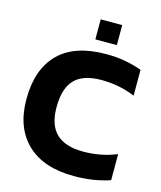

<svg xmlns="http://www.w3.org/2000/svg" viewBox="-122 -911 847 1010"><g transform="rotate(15 301.5 -406.5)"><path d="M300 -823H417V-714H300ZM31 -317Q31 -480 118 -567Q205 -654 376 -654Q432 -654 478.5 -645.5Q525 -637 571 -621V-480Q484 -516 388 -516Q288 -516 241.5 -468Q195 -420 195 -317Q195 -220 243.5 -173.5Q292 -127 390 -127Q487 -127 572 -162V-20Q484 10 377 10Q210 10 120.5 -76Q31 -162 31 -317Z"/></g></svg>

Font: Kanit SemiBold
Style: Regular
Weight: 600
Designer: Katatrad Team
Foundry: CadsonDemak
Version: Version 1.030